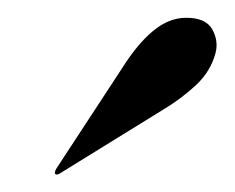

<svg xmlns="http://www.w3.org/2000/svg" viewBox="-20 -676 264 216"><path d="M117.5 -599.5Q134.5 -626.5 152.2 -641.2Q170 -656 189.5 -656Q211.5 -656 218.8 -643Q226 -630 222.5 -616.5Q217 -595.5 200.2 -580Q183.5 -564.5 162.5 -552L47.5 -481Q43.5 -478.5 42 -480.5Q41 -482 43.5 -486.5Z"/></svg>

Font: Fraunces 144pt S000 SemiBold
Style: Italic
Weight: 600
Italic angle: -16°
Version: Version 1.000; ttfautohint (v1.8.3)